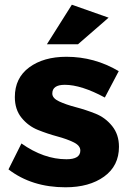

<svg xmlns="http://www.w3.org/2000/svg" viewBox="-20 -788 553 815"><path d="M16 -69 71 -179Q166 -112 262 -112Q321 -112 321 -149Q321 -170 292.5 -184Q264 -198 223 -209Q182 -220 141 -236.5Q100 -253 71.5 -288Q43 -323 43 -376Q43 -457 104 -502Q165 -547 262 -547Q381 -547 484 -486L425 -374Q325 -428 255 -428Q202 -428 202 -391Q202 -371 231 -357.5Q260 -344 302 -333Q344 -322 385.5 -305.5Q427 -289 456 -253Q485 -217 485 -165Q485 -84 422 -38.5Q359 7 258 7Q115 7 16 -69ZM179 -600 285 -768 441 -713 311 -600Z"/></svg>

Font: Trueno
Style: Bd
Weight: 700
Designer: Julieta Ulanovsky
Foundry: Julieta Ulanovsky
Version: Version 3.001b